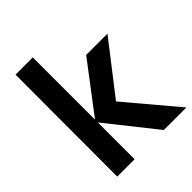

<svg xmlns="http://www.w3.org/2000/svg" viewBox="-201 -840 960 960"><g transform="rotate(-45 279.0 -360.0)"><path d="M69 0H192V-260L398.5 0H558L330.5 -270L540 -540H389.5L192 -280V-720H70Z"/></g></svg>

Font: Eudonet
Style: Bold
Weight: 700
Designer: Mikhail Sharanda
Foundry: Mikhail Sharanda
Version: Version 4.503;Glyphs 3.1.2 (3151)